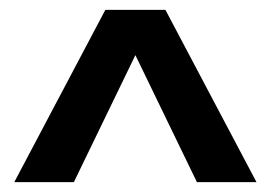

<svg xmlns="http://www.w3.org/2000/svg" viewBox="-20 -720 550 390"><path d="M9 -350 194 -700H316L501 -350H380L255 -608L130 -350Z"/></svg>

Font: Tektur Medium
Style: Regular
Weight: 500
Designer: Adam Jagosz
Foundry: Adam Jagosz
Version: Version 1.005;gftools[0.9.30]